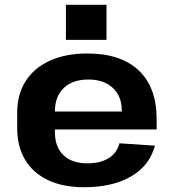

<svg xmlns="http://www.w3.org/2000/svg" viewBox="-20 -774 728 804"><path d="M332 10Q244 10 181.5 -19.5Q119 -49 85.5 -104.5Q52 -160 52 -238V-302Q52 -379 87.5 -434.5Q123 -490 189 -520Q255 -550 346 -550Q486 -550 561 -479Q636 -408 636 -275V-232H181V-307H512L490 -279V-310Q490 -371 452.5 -406Q415 -441 350 -441Q284 -441 247 -405.5Q210 -370 210 -308V-221Q210 -158 246 -124Q282 -90 346 -90Q401 -90 436 -112.5Q471 -135 480 -174L629 -164Q606 -80 528.5 -35Q451 10 332 10ZM426 -754V-607H256V-754Z"/></svg>

Font: Pathway Extreme 28pt
Style: Bold
Weight: 700
Designer: Eduardo Rodriguez Tunni
Foundry: Eduardo Rodriguez Tunni
Version: Version 1.001;gftools[0.9.26]